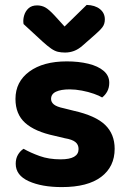

<svg xmlns="http://www.w3.org/2000/svg" viewBox="-20 -746 521 782"><path d="M447 -140Q447 -67 392 -25.5Q337 16 232 16Q150 16 97 -8Q44 -32 44 -79Q44 -100 53 -115.5Q62 -131 76 -140Q104 -124 141.5 -110.5Q179 -97 227 -97Q300 -97 300 -139Q300 -157 287 -167.5Q274 -178 244 -183L202 -193Q122 -210 82.5 -245.5Q43 -281 43 -343Q43 -413 99.5 -454.5Q156 -496 252 -496Q300 -496 339.5 -486.5Q379 -477 402 -457.5Q425 -438 425 -409Q425 -389 417 -374Q409 -359 396 -349Q385 -356 362.5 -364Q340 -372 313.5 -377Q287 -382 264 -382Q228 -382 208 -372.5Q188 -363 188 -343Q188 -330 199.5 -320.5Q211 -311 240 -305L280 -295Q369 -275 408 -237.5Q447 -200 447 -140ZM203 -682 243 -638 333 -726Q367 -725 387 -709Q407 -693 407 -667Q407 -648 397 -635Q387 -622 365 -603L316 -560Q299 -545 281.5 -538.5Q264 -532 245 -532Q229 -532 216 -535Q203 -538 188.5 -548Q174 -558 153 -577L76 -648Q73 -664 78 -682Q83 -700 96 -712Q109 -724 131 -724Q149 -724 164 -716Q179 -708 203 -682Z"/></svg>

Font: Baloo Bhaijaan 2
Style: Bold
Weight: 700
Designer: Sanskriti Dholi, Noopur Datye and Ek Type
Foundry: Ek Type
Version: Version 1.701